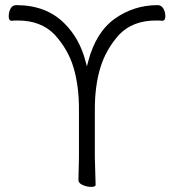

<svg xmlns="http://www.w3.org/2000/svg" viewBox="-20 -725 684 749"><path d="M286 -22 288 -111V-300Q288 -390 267 -461Q246 -532 193 -590Q140 -645 50 -645H38Q32 -645 26 -644H25Q14 -644 14 -661.5Q14 -679 21.5 -692Q29 -705 43 -705Q161 -705 232 -633Q291 -574 314 -485L319 -466L324 -485Q354 -600 428.5 -652.5Q503 -705 595 -705Q609 -705 617 -692Q625 -679 625 -661.5Q625 -644 613 -644H612Q606 -645 600 -645H588Q498 -645 445 -590Q393 -532 371.5 -461Q350 -390 350 -300V-110L353 -4Q353 4 335.5 4Q318 4 302 -3.5Q286 -11 286 -22Z"/></svg>

Font: ToneOZ-Pinyin-WenKai-Light
Style: Light
Weight: 300
Designer: Fontworks Inc.
Foundry: ToneOZ
Version: Version 0.240331